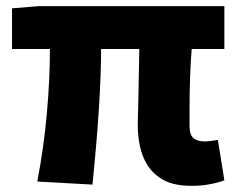

<svg xmlns="http://www.w3.org/2000/svg" viewBox="-20 -589 774 623"><path d="M499 -12Q427 -59 427 -187L429 -269Q432 -413 432 -430H308Q308 -266 280 10L101 0Q122 -109 132 -220.5Q142 -332 142 -430H19V-562L105 -569H708V-430H602Q595 -345 595 -231V-181Q595 -152 607.5 -141Q620 -130 646 -130Q657 -130 687 -135L708 -4Q691 3 662.5 8.5Q634 14 602 14Q535 14 499 -12Z"/></svg>

Font: Merged Yaku Han JP Black
Style: Regular
Weight: 900
Designer: Ryoko NISHIZUKA 西塚涼子 (kana, bopomofo & ideographs); Paul D. Hunt (Latin, Greek & Cyrillic); Sandoll Communications 산돌커뮤니
Foundry: Adobe
Version: Version 2.004